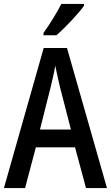

<svg xmlns="http://www.w3.org/2000/svg" viewBox="-20 -960 566 980"><path d="M409 -931V-940H293C271 -896 237 -841 202 -792V-780H268C312 -818 382 -892 409 -931ZM419 0H526L322 -715H203L0 0H108L163 -208H363ZM286 -516 342 -299H184L239 -517C246 -547 257 -592 262 -625C268 -594 278 -551 286 -516Z"/></svg>

Font: Noto Sans Sinhala UI Condensed Medium
Style: Regular
Weight: 500
Width: 3
Designer: Jelle Bosma - Monotype Design Team
Foundry: Monotype Imaging Inc.
Version: Version 2.006